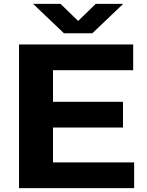

<svg xmlns="http://www.w3.org/2000/svg" viewBox="-20 -969 757 989"><path d="M78 0V-740H666V-607.5H253V-444.5H613.5V-312H253V-132.5H671V0ZM309.5 -797.5 150.5 -949H292L382.5 -861L473 -949H614.5L455.5 -797.5Z"/></svg>

Font: Encode Sans Expanded Expanded
Style: Bold
Weight: 700
Width: 7
Designer: Multiple Designers
Foundry: Impallari Type
Version: Version 3.000; ttfautohint (v1.8.3) -l 8 -r 50 -G 200 -x 14 